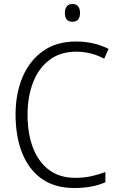

<svg xmlns="http://www.w3.org/2000/svg" viewBox="-20 -932 592 962"><path d="M362 -673Q282 -673 227.5 -631.5Q173 -590 145.5 -518.5Q118 -447 118 -358Q118 -262 145.5 -191Q173 -120 226 -80.5Q279 -41 357 -41Q402 -41 439 -49.5Q476 -58 508 -70V-19Q477 -5 438.5 2.5Q400 10 351 10Q256 10 191 -35Q126 -80 92 -163Q58 -246 58 -359Q58 -462 92.5 -544.5Q127 -627 194.5 -675.5Q262 -724 361 -724Q451 -724 524 -687L502 -638Q436 -673 362 -673ZM343 -912Q362 -912 371.5 -900Q381 -888 381 -868Q381 -823 343 -823Q305 -823 305 -868Q305 -888 314.5 -900Q324 -912 343 -912Z"/></svg>

Font: Noto Sans Lao SemiCondensed Light
Style: Regular
Weight: 300
Width: 4
Designer: Monotype Design Team
Foundry: Monotype Imaging Inc.
Version: Version 2.003; ttfautohint (v1.8.4.7-5d5b)